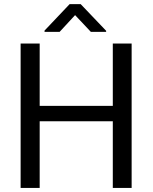

<svg xmlns="http://www.w3.org/2000/svg" viewBox="-20 -925 751 945"><path d="M175.3 -710.9H81.5V0H175.3V-328.1H535.2V0H627.9V-710.9H535.2V-403.8H175.3ZM377 -904.8H322.8L199.2 -774.4V-768.1H273.4L349.6 -850.6L427.2 -768.1H502.4V-773.4Z"/></svg>

Font: Bert Sans
Style: Regular
Weight: 400
Designer: Christian Robertson (Google), Cristiano Sobral
Foundry: Google, Cristiano Sobral
Version: Version 3.101